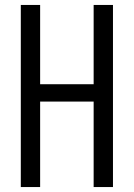

<svg xmlns="http://www.w3.org/2000/svg" viewBox="-20 -755 540 775"><path d="M64 0V-735H142V-415H358V-735H436V0H358V-345H142V0Z"/></svg>

Font: Iosevka Term SS14
Style: Regular
Weight: 400
Monospace: yes
Designer: Belleve Invis
Foundry: Belleve Invis
Version: Version 24.1.1; ttfautohint (v1.8.4)